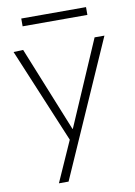

<svg xmlns="http://www.w3.org/2000/svg" viewBox="-97 -748 716 1019"><g transform="rotate(-10 261.0 -238.0)"><path d="M136 210 233 -8 20 -518 72 -520 257 -62H259L457 -520H510L188 210ZM91 -644V-686H440V-644Z"/></g></svg>

Font: M PLUS 1 Light
Style: Regular
Weight: 300
Designer: Coji Morishita
Foundry: UNDERFOREST DESIGN
Version: Version 1.001